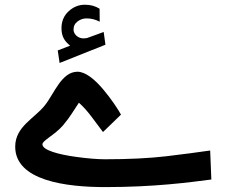

<svg xmlns="http://www.w3.org/2000/svg" viewBox="-20 -782 943 802"><path d="M221.2 -571.3 229 -519 420.4 -595.2 413.1 -648.4 344.7 -623.5C342.3 -623 340.8 -622.6 340.3 -622.6C335.9 -622.1 332 -621.6 328.6 -621.6C305.2 -621.6 287.6 -639.6 287.1 -657.7C287.1 -672.9 293 -684.6 304.7 -692.9C315.9 -701.2 328.1 -705.1 341.3 -705.1C359.4 -705.1 376.5 -701.7 396.5 -691.4L396 -745.6C377 -756.8 359.9 -762.2 334.5 -762.2C308.6 -762.2 286.1 -752.9 266.6 -734.9C246.6 -716.3 236.8 -692.9 236.8 -664.1C236.8 -628.4 251 -608.9 272.9 -591.3ZM418.5 -116.7C389.6 -116.7 343.3 -120.1 295.9 -127C224.6 -136.7 157.2 -154.8 157.2 -179.2C157.2 -195.3 207.5 -217.3 242.7 -257.8C257.8 -275.9 270 -292 278.3 -305.2C286.6 -318.4 296.9 -334 309.6 -353C327.6 -336.9 345.2 -317.4 362.3 -294.4C379.4 -271.5 395 -250.5 410.2 -230.5L485.4 -303.2C473.6 -324.7 445.3 -368.2 410.6 -409.2C376 -450.2 336.9 -482.4 303.7 -482.4C236.8 -482.4 205.6 -389.6 168 -342.8C125 -287.6 43.5 -253.9 43.5 -169.4C43.5 -26.4 258.3 -0.5 419.4 -0.5C624 -0.5 769.5 -20 862.8 -32.2L857.9 -153.3C806.6 -146 746.1 -137.7 675.3 -129.4C604.5 -121.1 519 -116.7 418.5 -116.7Z"/></svg>

Font: Vazirmatn SemiBold
Style: Regular
Weight: 600
Designer: Saber Rastikerdar
Foundry: Saber Rastikerdar
Version: Version 33.003